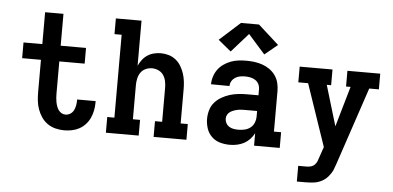

<svg xmlns="http://www.w3.org/2000/svg" viewBox="-60 -900 2520 1230"><g transform="rotate(5 1200.0 -285.5)"><path d="M373 8Q345 8 317 1Q289 -6 266 -22Q243 -38 227 -61.5Q211 -85 201.5 -111.5Q192 -138 189 -166Q186 -194 186 -222V-429H65V-530H186V-735H304V-530H467V-429H304V-222Q304 -209 305 -195Q306 -181 308.5 -168Q311 -155 315.5 -142Q320 -129 327.5 -118Q335 -107 347 -100Q359 -93 373 -93Q389 -93 403.5 -102Q418 -111 425.5 -126Q433 -141 436 -157.5Q439 -174 439 -190Q439 -192 439 -193Q439 -194 439 -196H558Q558 -193 558 -190.5Q558 -188 558 -185Q558 -160 553 -135Q548 -110 537.5 -87Q527 -64 509.5 -45Q492 -26 470 -14Q448 -2 423 3Q398 8 373 8Z M641 0V-101H687V-634H641V-735H806V-445Q815 -465 829 -483.5Q843 -502 862 -514.5Q881 -527 903.5 -532.5Q926 -538 948 -538Q974 -538 999 -530.5Q1024 -523 1044 -507Q1064 -491 1077.5 -468.5Q1091 -446 1099 -421.5Q1107 -397 1110 -371.5Q1113 -346 1113 -320V-101H1159V0H948V-101H994V-320Q994 -341 989.5 -362.5Q985 -384 973 -401.5Q961 -419 941 -428Q921 -437 900 -437Q879 -437 859 -428Q839 -419 827 -401.5Q815 -384 810.5 -362.5Q806 -341 806 -320V-101H852V0Z M1438 8Q1406 8 1375.5 -0.5Q1345 -9 1322 -31Q1299 -53 1289 -83.5Q1279 -114 1279 -145Q1279 -173 1287 -201Q1295 -229 1313.5 -250.5Q1332 -272 1357 -286.5Q1382 -301 1409 -309.5Q1436 -318 1464.5 -321Q1493 -324 1521 -324H1594V-362Q1594 -380 1586.5 -395.5Q1579 -411 1564.5 -420.5Q1550 -430 1533 -433.5Q1516 -437 1498 -437Q1482 -437 1465.5 -434Q1449 -431 1435 -422Q1421 -413 1412.5 -398.5Q1404 -384 1404 -367Q1404 -367 1404 -367Q1404 -367 1404 -367L1285 -368Q1285 -368 1285 -368Q1285 -368 1285 -368Q1285 -393 1293 -418Q1301 -443 1316 -463.5Q1331 -484 1352.5 -499Q1374 -514 1398 -523Q1422 -532 1447.5 -535Q1473 -538 1498 -538Q1525 -538 1551 -534.5Q1577 -531 1601.5 -522.5Q1626 -514 1648 -498.5Q1670 -483 1685 -461.5Q1700 -440 1706.5 -414.5Q1713 -389 1713 -362V-101H1759V0H1594V-80Q1583 -59 1566.5 -41.5Q1550 -24 1529.5 -13Q1509 -2 1485.5 3Q1462 8 1438 8ZM1485 -93Q1506 -93 1526.5 -98Q1547 -103 1563 -116Q1579 -129 1586.5 -148.5Q1594 -168 1594 -189V-223H1521Q1508 -223 1495 -222.5Q1482 -222 1469.5 -219.5Q1457 -217 1444.5 -212.5Q1432 -208 1421.5 -201Q1411 -194 1404.5 -182.5Q1398 -171 1398 -158Q1398 -142 1405.5 -128Q1413 -114 1426 -106Q1439 -98 1454.5 -95.5Q1470 -93 1485 -93ZM1392 -588 1309 -656 1442 -776H1558L1691 -656L1608 -588L1500 -710Z M1887 205V104H1939Q1954 104 1968 100.5Q1982 97 1992 87Q2002 77 2007.5 64Q2013 51 2017 37L2040 -30L1904 -429H1841V-530H2052V-429H2024L2102 -169L2177 -429H2148V-530H2359V-429H2297L2130 69Q2126 79 2122.5 89.5Q2119 100 2115 110Q2104 134 2086 154.5Q2068 175 2044 187Q2020 199 1993 202Q1966 205 1939 205Z"/></g></svg>

Font: Iosevka Slab Extended
Style: Bold
Weight: 700
Width: 7
Monospace: yes
Designer: Belleve Invis
Foundry: Belleve Invis
Version: Version 11.1.0; ttfautohint (v1.8.3)